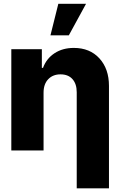

<svg xmlns="http://www.w3.org/2000/svg" viewBox="-20 -811 648 1035"><path d="M214.8 -311V0H41V-545.9H205.6V-445.3H211.9Q230.5 -495.6 274.2 -524.2Q317.9 -552.7 377.9 -552.7Q464.4 -552.7 515.9 -496.3Q567.4 -439.9 567.4 -347.7V204.1H393.6V-313.5Q393.6 -358.9 370.6 -384.5Q347.7 -410.2 306.2 -410.2Q265.1 -410.2 240 -384Q214.8 -357.9 214.8 -311ZM252 -620.6 294.4 -790.5H443.8L351.1 -620.6Z"/></svg>

Font: Inter Tight ExtraBold
Style: Regular
Weight: 800
Designer: Rasmus Andersson
Foundry: rsms
Version: Version 3.004; ttfautohint (v1.8.4.7-5d5b)